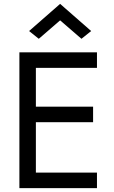

<svg xmlns="http://www.w3.org/2000/svg" viewBox="-20 -970 590 990"><path d="M180 -770 130 -810 290 -950 450 -810 400 -770 290 -865ZM80 0V-700H480V-620H165V-420H460V-340H165V-80H480V0Z"/></svg>

Font: Venryn Sans
Style: Regular
Weight: 400
Designer: Owen Earl, indestructible type* (font) & Cristiano Sobral (main changes)
Version: Version 3.600; ttfautohint (v1.8.3)